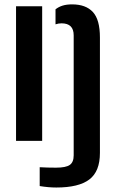

<svg xmlns="http://www.w3.org/2000/svg" viewBox="-20 -628 514 856"><path d="M157 201.5V117.5Q170 118.5 191.5 119Q213 119.5 229.5 119.5Q274 119.5 291.2 107.2Q308.5 95 308.5 64.5V-470.5Q308.5 -524 254.5 -524Q240.5 -524 227.5 -519.5V-586.5Q241.5 -597.5 259.2 -603Q277 -608.5 301.5 -608.5Q362.5 -608.5 394 -574.5Q425.5 -540.5 425.5 -461V54Q425.5 136.5 378.2 172.2Q331 208 231 208Q196 208 157 201.5ZM51.5 0V-600H168V0Z"/></svg>

Font: Big Shoulders Stencil Text
Style: Bold
Weight: 700
Designer: Patric King
Foundry: XO Type Co
Version: Version 1.000